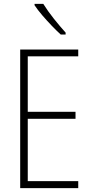

<svg xmlns="http://www.w3.org/2000/svg" viewBox="-20 -1020 475 989"><path d="M383 -51H84V-765H383V-730H123V-444H369V-408H123V-87H383ZM203 -1000Q226 -963 257.5 -923.5Q289 -884 318 -852V-842H293Q272 -861 246.5 -887.5Q221 -914 197.5 -941.5Q174 -969 158 -993V-1000Z"/></svg>

Font: Noto Sans Tamil UI Condensed ExtraLight
Style: Regular
Weight: 200
Width: 3
Designer: Jelle Bosma - Monotype Design Team
Foundry: Monotype Imaging Inc.
Version: Version 2.004; ttfautohint (v1.8.4.7-5d5b)